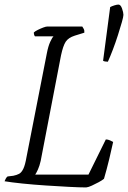

<svg xmlns="http://www.w3.org/2000/svg" viewBox="-26 -820 560 840"><path d="M351 0Q323 0 275.5 -2.5Q228 -5 174.5 -8.5Q121 -12 72.5 -17Q24 -22 -6 -27Q-4 -32 -1 -38Q2 -44 7 -48L32 -51Q47 -54 57.5 -59.5Q68 -65 76 -81.5Q84 -98 90 -133L179 -587Q185 -618 193.5 -636.5Q202 -655 208 -661H127Q125 -663 123.5 -667.5Q122 -672 122 -678Q127 -683 139 -689Q151 -695 163 -699.5Q175 -704 181 -704H334Q336 -701 340 -694Q344 -687 343 -677L301 -664Q273 -655 261.5 -637.5Q250 -620 241 -578L152 -116Q147 -94 140 -78.5Q133 -63 128 -56H361L437 -210Q446 -210 455 -206Q464 -202 469 -199Q463 -170 452 -124.5Q441 -79 429 -38Q421 -31 406 -23Q391 -15 376 -8Q361 -1 351 0ZM446 -550Q432 -550 425 -554L456 -789Q463 -793 474.5 -796.5Q486 -800 492 -800Q502 -800 508 -782.5Q514 -765 514 -755Q514 -747 507 -722.5Q500 -698 490 -666.5Q480 -635 468 -603.5Q456 -572 446 -550Z"/></svg>

Font: Texturina 72pt 72pt ExtraLight
Style: Italic
Weight: 200
Italic angle: -11°
Designer: Guillermo Torres Carreño
Foundry: Omnibus-Type
Version: Version 1.002; ttfautohint (v1.8.3)